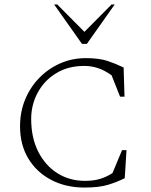

<svg xmlns="http://www.w3.org/2000/svg" viewBox="-20 -832 680 862"><path d="M359 10Q275 10 209.5 -24.5Q144 -59 107 -120.5Q70 -182 70 -265Q70 -330 93 -385.5Q116 -441 156.5 -482.5Q197 -524 250.5 -547.5Q304 -571 365 -571Q425 -571 462.5 -558.5Q500 -546 535 -529L539 -398H519L481 -494Q450 -516 420.5 -526Q391 -536 358 -536Q286 -536 232.5 -503.5Q179 -471 149.5 -416.5Q120 -362 120 -298Q120 -214 151.5 -151.5Q183 -89 237.5 -54.5Q292 -20 362 -20Q402 -20 431.5 -29.5Q461 -39 485 -55L528 -158H548L540 -32Q504 -14 464 -2Q424 10 359 10ZM348 -635 223 -812H237L359 -689L481 -812H495L370 -635Z"/></svg>

Font: Spectral SC ExtraLight
Style: Regular
Weight: 275
Designer: Jean-Baptiste Levee
Foundry: Production Type
Version: Version 2.001